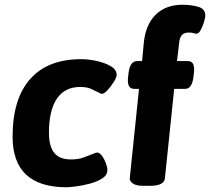

<svg xmlns="http://www.w3.org/2000/svg" viewBox="-20 -780 884 808"><path d="M260 8Q33 8 33 -205Q33 -364 107 -447.5Q181 -531 322 -531Q352 -531 386.5 -523.5Q421 -516 446 -501.5Q471 -487 471 -465Q471 -455 459 -435.5Q447 -416 432.5 -400.5Q418 -385 409 -385Q408 -385 404.5 -386Q401 -387 390 -393Q379 -399 362 -406.5Q345 -414 317 -414Q253 -414 219.5 -365Q186 -316 186 -221Q186 -165 208 -137Q230 -109 279 -109Q310 -109 331 -117Q352 -125 370 -132Q376 -134 380.5 -136Q385 -138 388 -138Q399 -138 409 -124.5Q419 -111 425.5 -93.5Q432 -76 432 -65Q432 -43 410 -29Q388 -15 357.5 -7Q327 1 299.5 4.5Q272 8 260 8Z M583 2Q553 2 539.5 -7.5Q526 -17 526 -29L565 -406H545Q513 -406 519 -456L521 -473Q527 -523 557 -523H578L585 -598Q592 -675 634.5 -717.5Q677 -760 748 -760Q784 -760 814 -751.5Q844 -743 844 -714Q844 -706 838.5 -687.5Q833 -669 824.5 -653.5Q816 -638 807 -638Q801 -638 795 -640.5Q789 -643 774 -643Q755 -643 745.5 -632.5Q736 -622 734 -600L725 -523H771Q802 -523 796 -473L794 -456Q788 -406 759 -406H713L674 -30Q671 2 611 2Z"/></svg>

Font: Asap
Style: Bold Italic
Weight: 700
Italic angle: -6°
Designer: Pablo Cosgaya
Foundry: Omnibus-Type
Version: Version 3.001; ttfautohint (v1.8.3)